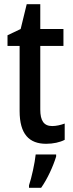

<svg xmlns="http://www.w3.org/2000/svg" viewBox="-20 -679 348 920"><path d="M230 -75C190 -75 173 -101 173 -154V-459H284V-540H173V-659H108L79 -540L16 -510V-459H74V-147C74 -36 120 10 201 10C235 10 267 3 290 -9V-87C271 -80 250 -75 230 -75ZM249 71V61H151C147 102 131 174 119 209V221H177C207 179 235 117 249 71Z"/></svg>

Font: Noto Sans Armenian Condensed Medium
Style: Regular
Weight: 500
Width: 3
Designer: Monotype Design Team
Foundry: Monotype Imaging Inc.
Version: Version 2.008